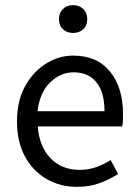

<svg xmlns="http://www.w3.org/2000/svg" viewBox="-20 -714 536 746"><path d="M279 12Q214 12 161 -18.5Q108 -49 77 -106Q46 -163 46 -242Q46 -322 77.5 -379Q109 -436 159 -467Q209 -498 264 -498Q357 -498 407.5 -436Q458 -374 458 -270Q458 -257 457.5 -244.5Q457 -232 455 -223H127Q132 -146 175.5 -100Q219 -54 289 -54Q324 -54 353.5 -64.5Q383 -75 410 -92L439 -38Q408 -18 368.5 -3Q329 12 279 12ZM126 -282H386Q386 -356 354.5 -394.5Q323 -433 266 -433Q215 -433 174.5 -393.5Q134 -354 126 -282ZM264 -586Q240 -586 224.5 -600.5Q209 -615 209 -640Q209 -664 224.5 -679Q240 -694 264 -694Q288 -694 303.5 -679Q319 -664 319 -640Q319 -615 303.5 -600.5Q288 -586 264 -586Z"/></svg>

Font: .
Style: 
Weight: 400
Designer: Paul D. Hunt, Dalton Maag
Foundry: Dalton Maag Ltd
Version: Version 1.200